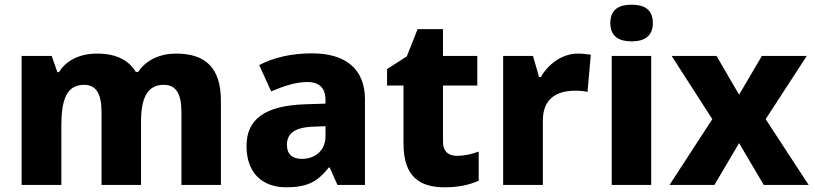

<svg xmlns="http://www.w3.org/2000/svg" viewBox="-20 -787 3466 817"><path d="M729 -559C663 -559 602 -533 568 -481H558C527 -532 473 -559 393 -559C321 -559 262 -531 231 -480H224L200 -549H72V0H241V-250C241 -363 263 -426 338 -426C388 -426 412 -390 412 -311V0H580V-267C580 -369 606 -426 677 -426C727 -426 752 -391 752 -311V0H920V-358C920 -499 854 -559 729 -559Z M1308 -560C1220 -560 1143 -542 1083 -510L1134 -398C1187 -421 1239 -438 1288 -438C1336 -438 1365 -415 1365 -362V-346L1271 -343C1112 -336 1029 -283 1029 -166C1029 -46 1101 10 1198 10C1289 10 1332 -15 1379 -74H1383L1416 0H1533V-364C1533 -493 1451 -560 1308 -560ZM1314 -248 1365 -250V-206C1365 -147 1321 -111 1265 -111C1227 -111 1201 -128 1201 -170C1201 -217 1230 -245 1314 -248Z M1924 -124C1888 -124 1865 -143 1865 -182V-423H2011V-549H1865V-663H1757L1711 -547L1627 -493V-423H1697V-176C1697 -31 1770 10 1872 10C1936 10 1981 -2 2017 -18V-142C1986 -131 1958 -124 1924 -124Z M2440 -559C2371 -559 2313 -514 2281 -459H2274L2248 -549H2121V0H2290V-275C2290 -377 2362 -401 2426 -401C2449 -401 2468 -399 2480 -396L2494 -554C2482 -556 2458 -559 2440 -559Z M2668 -767C2618 -767 2577 -750 2577 -689C2577 -629 2618 -611 2668 -611C2717 -611 2758 -629 2758 -689C2758 -750 2717 -767 2668 -767ZM2751 -549H2583V0H2751Z M3011 -280 2829 0H3020L3125 -178L3230 0H3421L3238 -280L3413 -549H3222L3125 -384L3029 -549H2838Z"/></svg>

Font: Noto Sans Ethiopic ExtraBold
Style: Regular
Weight: 800
Designer: Monotype Design Team
Foundry: Monotype Imaging Inc.
Version: Version 2.102